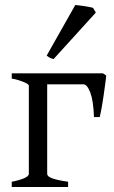

<svg xmlns="http://www.w3.org/2000/svg" viewBox="-20 -747 454 767"><path d="M26.9 0V-21Q40.5 -23.4 52.7 -26.9Q64.9 -30.3 74.5 -34.2Q84 -38.1 89.6 -42.7Q95.2 -47.4 95.2 -52.7V-405.8Q95.2 -407.7 90.1 -411.4Q85 -415 75.7 -418.9Q66.4 -422.9 54 -426.8Q41.5 -430.7 26.9 -433.1V-454.1H391.1L404.3 -445.3Q403.8 -439 402.3 -426.3Q400.9 -413.6 398.4 -397.5Q396 -381.3 393.6 -363.3Q391.1 -345.2 388.2 -328.9Q385.3 -312.5 382.8 -299.3Q380.4 -286.1 378.4 -279.3H355.5Q353 -345.2 340.6 -377.7Q328.1 -410.2 313 -410.2H168.5V-52.7Q168.5 -47.9 172.4 -43.7Q176.3 -39.6 186 -35.6Q195.8 -31.7 211.7 -28.1Q227.5 -24.4 252 -21V0ZM194.3 -511.2Q185.5 -512.7 178.7 -516.6Q171.9 -520.5 166.5 -524.9L280.8 -727.1Q286.6 -726.6 296.1 -725.3Q305.7 -724.1 316.2 -722.7Q326.7 -721.2 336.4 -719.2Q346.2 -717.3 351.6 -715.8L362.8 -696.8Z"/></svg>

Font: Gentium Plus Cyr
Style: Regular
Weight: 400
Designer: J. Victor Gaultney, Annie Olsen, Iska Routamaa, Becca Hirsbrunner
Foundry: SIL International
Version: Version 5.000